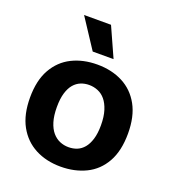

<svg xmlns="http://www.w3.org/2000/svg" viewBox="-139 -858 878 978"><g transform="rotate(20 300.5 -369.5)"><path d="M300 14Q222 14 162 -17.5Q102 -49 68 -110.5Q34 -172 34 -264Q34 -357 68.5 -418Q103 -479 163 -509Q223 -539 300 -539Q378 -539 438 -508Q498 -477 532 -415.5Q566 -354 566 -262Q566 -168 531.5 -106.5Q497 -45 436.5 -15.5Q376 14 300 14ZM304 -93Q329 -93 350 -101.5Q371 -110 387 -129Q403 -148 412.5 -179Q422 -210 422 -254Q422 -301 411.5 -334Q401 -367 384 -387.5Q367 -408 344 -417.5Q321 -427 296 -427Q272 -427 251 -418.5Q230 -410 214 -391.5Q198 -373 188.5 -342Q179 -311 179 -265Q179 -219 189 -186Q199 -153 216.5 -132.5Q234 -112 256.5 -102.5Q279 -93 304 -93ZM254 -593 149 -753H295L367 -593Z"/></g></svg>

Font: Bricolage Grotesque 18pt
Style: Bold
Weight: 700
Designer: Mathieu Triay
Foundry: Atelier Triay
Version: Version 1.000;gftools[0.9.30]